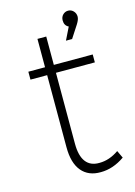

<svg xmlns="http://www.w3.org/2000/svg" viewBox="-112 -782 595 844"><g transform="rotate(-15 186.0 -360.5)"><path d="M269 -597H241L269 -654Q250 -663 250 -686Q250 -702 260 -712Q270 -722 284 -722Q298 -722 308 -711.5Q318 -701 318 -686Q318 -673 306 -654ZM333 -70 349 -36Q296 1 240 1Q184 2 153 -35Q122 -72 122 -144V-472H46V-508H122V-637H162V-508H339V-472H162V-149Q162 -94 183 -66.5Q204 -39 245 -40Q290 -40 333 -70Z"/></g></svg>

Font: Montserrat Ultra Light
Style: Regular
Weight: 200
Designer: Julieta Ulanovsky
Foundry: Julieta Ulanovsky
Version: Version 3.100;PS 003.100;hotconv 1.0.88;makeotf.lib2.5.64775